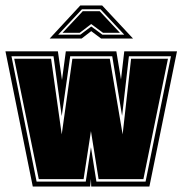

<svg xmlns="http://www.w3.org/2000/svg" viewBox="-20 -683 668 703"><path d="M100 0 0 -495H192L207 -390L221 -495H406L423 -392L435 -495H628L527 0H314L313 -28L310 0ZM114 -18H294L313 -144L333 -18H513L606 -477H452L427 -259L391 -477H237L206 -258L176 -477H22ZM122 -27 32 -468H167L206 -191L245 -468H382L429 -191L460 -468H595L505 -27H341L313 -203L286 -27ZM274 -663H354L467 -542H350L314 -569L279 -542H162ZM193 -556H274L314 -586L355 -556H435L348 -649H280ZM209 -563 283 -642H345L419 -563H357L314 -595L272 -563Z"/></svg>

Font: Alumni Sans Collegiate One SC
Style: Regular
Weight: 400
Designer: Robert E. Leuschke
Foundry: Robert E. Leuschke
Version: Version 1.100